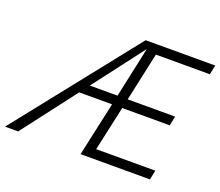

<svg xmlns="http://www.w3.org/2000/svg" viewBox="-145 -818 1121 977"><g transform="rotate(20 415.5 -329.0)"><path d="M562 -607 505 -344H762L751 -293H494L441 -51H761L751 0H375L439 -293H261L37 0H-34L488 -658H865L854 -607ZM450 -344 509 -618 300 -344Z"/></g></svg>

Font: Ysabeau Infant Semilight
Style: Italic
Weight: 300
Italic angle: -12°
Designer: Christian Thalmann (Catharsis Fonts)
Version: Version 0.003